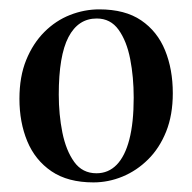

<svg xmlns="http://www.w3.org/2000/svg" viewBox="-20 -828 410 410"><path d="M179.5 -438.5Q125 -438.5 90 -462.2Q55 -486 38.2 -526.5Q21.5 -567 21.5 -617Q21.5 -664.5 36 -700Q50.5 -735.5 74.8 -759.8Q99 -784 129.5 -796Q160 -808 192 -808Q247 -808 281.5 -784.5Q316 -761 332.5 -720.5Q349 -680 349 -629Q349 -582.5 334.8 -547Q320.5 -511.5 296.2 -487.5Q272 -463.5 241.8 -451Q211.5 -438.5 179.5 -438.5ZM186 -458Q211.5 -458 229.2 -476.2Q247 -494.5 256.2 -530.2Q265.5 -566 265.5 -619.5Q265.5 -663.5 258 -702Q250.5 -740.5 233.2 -764.5Q216 -788.5 186.5 -788.5Q147 -788.5 126.2 -748.8Q105.5 -709 105.5 -626Q105.5 -583.5 113.2 -545Q121 -506.5 138.5 -482.2Q156 -458 186 -458Z"/></svg>

Font: Merriweather 144pt Medium
Style: Regular
Weight: 500
Version: Version 2.100